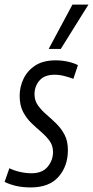

<svg xmlns="http://www.w3.org/2000/svg" viewBox="-38 -810 407 840"><path d="M-18 -14 3 -74Q23 -64 49 -58Q75 -52 100 -52Q147 -52 170.5 -80.5Q194 -109 194 -145Q194 -173 179 -193.5Q164 -214 142.5 -232.5Q121 -251 99.5 -271.5Q78 -292 63 -320.5Q48 -349 48 -391Q48 -430 65 -465.5Q82 -501 116.5 -523.5Q151 -546 206 -546Q234 -546 260 -540Q286 -534 303 -525L283 -465Q265 -472 243.5 -477.5Q222 -483 200 -483Q157 -483 135 -458Q113 -433 113 -397Q113 -370 128 -349Q143 -328 164.5 -309.5Q186 -291 208 -269.5Q230 -248 244.5 -220.5Q259 -193 259 -153Q259 -83 218 -36.5Q177 10 97 10Q61 10 33 3.5Q5 -3 -18 -14ZM175 -596 279 -790H349L228 -596Z"/></svg>

Font: Georama Condensed
Style: Italic
Weight: 400
Width: 3
Italic angle: -9°
Designer: Jean-Baptiste Levee
Foundry: Production Type
Version: Version 1.000